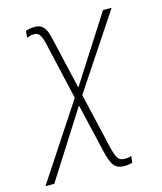

<svg xmlns="http://www.w3.org/2000/svg" viewBox="-137 -622 798 945"><g transform="rotate(-15 261.5 -149.0)"><path d="M-22 234H23L240 -107L297 137C314 210 328 239 382 239C397 239 410 236 421 233L424 200C414 203 406 205 391 205C355 205 347 185 330 111L269 -152L520 -530H476L260 -193L197 -465C184 -520 165 -537 129 -537C107 -537 94 -533 83 -529L80 -495C93 -500 102 -503 116 -503C141 -504 153 -485 163 -442L230 -149Z"/></g></svg>

Font: Noto Sans ExtraLight
Style: Italic
Weight: 200
Italic angle: -12°
Designer: Monotype Design Team
Foundry: Monotype Imaging Inc.
Version: Version 2.013